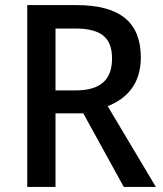

<svg xmlns="http://www.w3.org/2000/svg" viewBox="-20 -734 640 754"><path d="M280 -714H87V0H198V-289H307L466 0H592L403 -317C471 -344 533 -398 533 -508C533 -646 452 -714 280 -714ZM274 -622C374 -622 420 -589 420 -504C420 -421 375 -379 277 -379H198V-622Z"/></svg>

Font: Noto Sans Thai Medium
Style: Regular
Weight: 500
Designer: Monotype Design Team
Foundry: Monotype Imaging Inc.
Version: Version 1.901